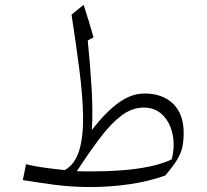

<svg xmlns="http://www.w3.org/2000/svg" viewBox="-20 -752 840 781"><path d="M567.4 -371.6Q641.6 -371.6 684.3 -329.8Q727.1 -288.1 727.1 -211.9Q727.1 -178.2 721.7 -153.3Q716.3 -128.4 700.4 -102.3Q684.6 -76.2 652.3 -38.1Q585.4 -14.2 507.3 -2.7Q429.2 8.8 346.2 8.8Q271 8.8 199.5 -0.7Q127.9 -10.3 72.8 -19.5L85.9 -84Q113.8 -76.7 155 -70.8Q196.3 -64.9 243.7 -60.1Q285.6 -84.5 302.5 -140.9Q319.3 -197.3 317.9 -280Q316.4 -362.8 303 -467.3Q289.6 -571.8 271 -692.4L320.3 -732.4Q341.8 -666 360.4 -600.1L336.9 -587.4Q346.7 -491.2 352.5 -395.3Q358.4 -299.3 353.5 -223.1Q409.7 -295.9 461.9 -333.7Q514.2 -371.6 567.4 -371.6ZM564.9 -314.5Q517.1 -314.5 473.6 -281.5Q430.2 -248.5 386.2 -190.2Q342.3 -131.8 292.5 -55.7Q307.6 -55.2 322.8 -54.9Q337.9 -54.7 353 -54.7Q416 -54.7 476.8 -59.3Q537.6 -64 589.8 -75Q642.1 -85.9 678.7 -104Q692.4 -159.7 681.6 -207.8Q670.9 -255.9 640.6 -285.2Q610.4 -314.5 564.9 -314.5Z"/></svg>

Font: Pinar-DS2-FD Light
Style: Regular
Weight: 300
Designer: Amin Abedi
Version: Version 2.000